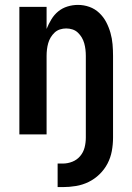

<svg xmlns="http://www.w3.org/2000/svg" viewBox="-20 -548 540 783"><path d="M215 215V119H236Q256 119 275 111.5Q294 104 307 88.5Q320 73 325 53.5Q330 34 330 13V-320Q330 -333 328.5 -346Q327 -359 323.5 -371.5Q320 -384 313.5 -395Q307 -406 297.5 -415Q288 -424 275.5 -428Q263 -432 250 -432Q237 -432 224.5 -428Q212 -424 202.5 -415Q193 -406 186.5 -395Q180 -384 176.5 -371.5Q173 -359 171.5 -346Q170 -333 170 -320V0H59V-520H170V-430Q178 -450 189.5 -469Q201 -488 217.5 -501.5Q234 -515 255 -521.5Q276 -528 298 -528Q322 -528 344.5 -520Q367 -512 384.5 -495.5Q402 -479 413 -458Q424 -437 430.5 -414Q437 -391 439 -367.5Q441 -344 441 -320V13Q441 41 436 68Q431 95 418.5 119Q406 143 386 162.5Q366 182 341.5 194Q317 206 290 210.5Q263 215 236 215Z"/></svg>

Font: Iosevka
Style: Bold
Weight: 700
Monospace: yes
Designer: Belleve Invis
Foundry: Belleve Invis
Version: Version 32.5.0; ttfautohint (v1.8.4)